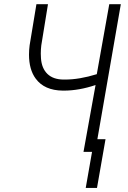

<svg xmlns="http://www.w3.org/2000/svg" viewBox="-20 -731 614 924"><path d="M561.5 -710.9 438 0H381.8L439.9 -321.8Q359.9 -294.9 287.1 -294.9Q284.7 -294.9 282.2 -294.9Q193.4 -295.9 151.9 -352.5Q119.6 -396 119.6 -468.3Q119.6 -489.7 122.6 -513.2L155.3 -710.9H210.9L178.7 -512.7Q176.3 -492.2 176.3 -473.1Q176.3 -461.4 177.2 -450.2Q180.7 -401.9 208.3 -375.2Q235.8 -348.6 285.6 -348.1Q289.1 -348.1 293 -348.1Q361.8 -348.1 445.8 -374L505.9 -710.9ZM446.8 173.3H392.6L433.6 -61H487.8Z"/></svg>

Font: MAUL Condensed Light Italic
Style: Light Italic
Weight: 300
Italic angle: -12°
Designer: MAUL
Version: Version 1.0; 2020; ttfautohint (v1.8.3)